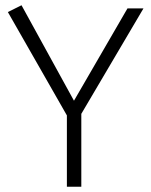

<svg xmlns="http://www.w3.org/2000/svg" viewBox="-20 -712 577 732"><path d="M290 0V-278L527 -680H466L262 -328L62 -692L10 -666L235 -272V0Z"/></svg>

Font: Catamaran Thin ExtraLight
Style: Regular
Weight: 250
Version: Version 2.000